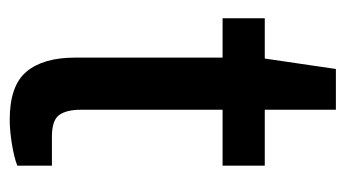

<svg xmlns="http://www.w3.org/2000/svg" viewBox="-182 -534 728 405"><g transform="rotate(90 182.5 -332.0)"><path d="M233 12Q161 12 131.5 -23.5Q102 -59 102 -126V-437H19V-526H104L126 -676H212V-526H330V-437H212V-138Q212 -108 223 -92.5Q234 -77 269 -77H330V-4Q312 3 283.5 7.5Q255 12 233 12Z"/></g></svg>

Font: Archivo SemiExpanded Medium
Style: Regular
Weight: 500
Width: 6
Designer: Hector Gatti
Foundry: Omnibus-Type
Version: Version 2.001; ttfautohint (v1.8.3)